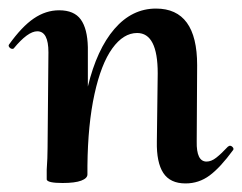

<svg xmlns="http://www.w3.org/2000/svg" viewBox="-26 -419 565 448"><path d="M510 -79Q514 -79 517 -75.5Q520 -72 518 -69Q488 -28 463 -9.5Q438 9 407 9Q371 9 355 -15.5Q339 -40 340 -89L342 -248Q342 -342 294 -342Q262 -342 236 -306Q210 -270 194.5 -199.5Q179 -129 178 -32V-12Q178 -3 163.5 2.5Q149 8 120 8Q85 8 83 0V-23Q85 -51 85 -74L87 -297Q87 -346 61 -346Q39 -346 6 -306Q5 -305 3 -305Q-1 -305 -4 -308.5Q-7 -312 -5 -315Q25 -357 53 -376Q81 -395 112 -395Q147 -395 162.5 -373.5Q178 -352 179 -309V-217Q200 -304 241 -351.5Q282 -399 338 -399Q434 -399 434 -267L433 -89Q432 -42 456 -42Q467 -42 478.5 -51Q490 -60 506 -77Z"/></svg>

Font: Cormorant Upright
Style: Bold
Weight: 700
Designer: Christian Thalmann (Catharsis Fonts)
Foundry: Catharsis Fonts
Version: Version 3.302